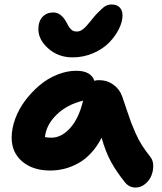

<svg xmlns="http://www.w3.org/2000/svg" viewBox="-20 -776 726 860"><path d="M305.2 -519Q241.2 -519 196.5 -558.6Q151.9 -598.1 151.9 -645Q151.9 -680.7 170.4 -700.4Q189 -720.2 219.2 -720.2Q252.4 -720.2 275.9 -679.2Q277.8 -676.3 282.5 -667Q287.1 -657.7 289.8 -654.1Q292.5 -650.4 297.9 -644.8Q303.2 -639.2 309.8 -637Q316.4 -634.8 325.2 -634.8Q338.9 -634.8 352.5 -645.8Q366.2 -656.7 385.7 -681.4Q405.3 -706.1 411.1 -711.9Q438 -739.7 449.2 -747.1Q463.4 -755.9 479 -755.9Q503.4 -755.9 516.1 -742.7Q528.8 -729.5 528.8 -707Q528.8 -678.7 512.7 -646.2Q496.6 -613.8 468.8 -585.2Q440.9 -556.6 397.5 -537.8Q354 -519 305.2 -519ZM205.1 -12.2Q127.4 -12.2 79.8 -52.5Q32.2 -92.8 32.2 -159.2Q32.2 -200.2 48.1 -243.7Q64 -287.1 92.3 -325Q120.6 -362.8 156.5 -393.3Q192.4 -423.8 235.8 -441.4Q279.3 -459 321.8 -459Q387.2 -459 402.8 -414.1Q413.1 -417 422.9 -417Q460 -417 487.8 -396.7Q515.6 -376.5 526.9 -345.2Q533.7 -326.2 546.9 -286.1Q560.1 -246.1 567.1 -227.8Q574.2 -209.5 587.2 -179.7Q600.1 -149.9 616 -125.2Q631.8 -100.6 652.8 -74.2Q665.5 -59.1 666.3 -35.4Q667 -11.7 658.2 10.3Q649.4 32.2 630.1 48.1Q610.8 64 586.9 64Q558.6 64 540 41Q501.5 -6.8 477.1 -51.5Q452.6 -96.2 435.1 -159.2Q414.6 -119.1 387.5 -90.1Q360.4 -61 329.8 -44.4Q299.3 -27.8 268.6 -20Q237.8 -12.2 205.1 -12.2ZM210 -159.2Q255.4 -159.2 294.4 -202.6Q333.5 -246.1 352.1 -325.2Q279.8 -307.6 233.4 -262.2Q187 -216.8 181.2 -162.1Q194.3 -159.2 210 -159.2Z"/></svg>

Font: Shantell Sans Irregular Bouncy
Style: Bold
Weight: 700
Designer: Stephen Nixon, Anya Danilova, Shantell Martin
Foundry: Arrow Type
Version: Version 1.006;[9816181b4]